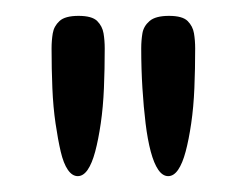

<svg xmlns="http://www.w3.org/2000/svg" viewBox="-20 -699 311 242"><path d="M192 -477Q185 -477 179.5 -485Q174 -493 170 -508Q166 -523 163.5 -543.5Q161 -564 159.5 -588Q158 -612 158 -638Q158 -648 159.5 -657Q161 -666 168.5 -672.5Q176 -679 193 -679Q210 -679 216.5 -672.5Q223 -666 224.5 -657Q226 -648 226 -638Q226 -612 225 -588Q224 -564 221 -543.5Q218 -523 214 -508Q210 -493 204.5 -485Q199 -477 192 -477ZM78 -477Q71 -477 65.5 -485Q60 -493 56.5 -508Q53 -523 50 -543.5Q47 -564 46 -588Q45 -612 45 -638Q45 -648 46.5 -657Q48 -666 55 -672.5Q62 -679 79 -679Q96 -679 102.5 -672.5Q109 -666 110.5 -657Q112 -648 112 -638Q112 -612 111 -588Q110 -564 107 -543.5Q104 -523 100 -508Q96 -493 90.5 -485Q85 -477 78 -477Z"/></svg>

Font: Fredoka Condensed Light
Style: Regular
Weight: 300
Width: 3
Designer: Ben Nathan
Foundry: Milena B. Brandão, Ben Nathan
Version: Version 2.001